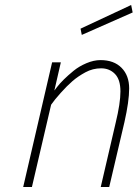

<svg xmlns="http://www.w3.org/2000/svg" viewBox="-20 -750 552 770"><path d="M185 -330 108 0H73L189 -500H224L198 -387L208 -400Q230 -429 275 -466Q297 -484 326.5 -496.5Q356 -509 383 -509Q437 -509 467.5 -478Q498 -447 498 -395.5Q498 -344 479 -260L418 0H384L444 -258Q463 -336 463 -383.5Q463 -431 441 -453.5Q419 -476 385.5 -476Q352 -476 322.5 -460Q293 -444 271 -425Q249 -406 223.5 -377.5Q198 -349 185 -330ZM308 -610 303 -635 506 -730 512 -700Z"/></svg>

Font: Titillium Web ExtraLight
Style: Italic
Weight: 275
Italic angle: -13°
Version: Version 1.002;PS 57.000;hotconv 1.0.70;makeotf.lib2.5.55311